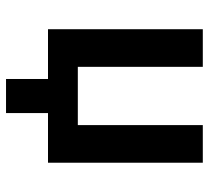

<svg xmlns="http://www.w3.org/2000/svg" viewBox="-48 -508 696 640"><g transform="rotate(90 300.0 -188.0)"><path d="M77.4 0H243.3V139.9H356.9V0H522.4V-516H397V-99.4H202.8V-516H77.4Z"/></g></svg>

Font: Margiela Mono SemiBold
Style: Regular
Weight: 600
Designer: Mike Abbink, Paul van der Laan, Pieter van Rosmalen
Foundry: Bold Monday
Version: Version 2.003 2021